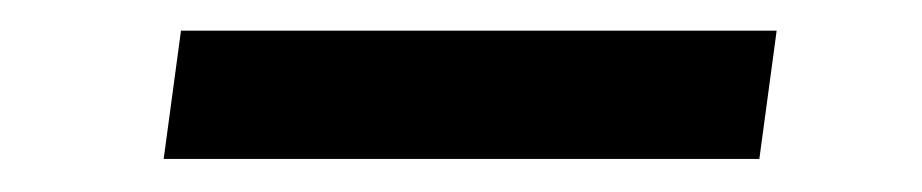

<svg xmlns="http://www.w3.org/2000/svg" viewBox="-20 -380 586 122"><path d="M473.5 -360.5 462.5 -279H84L95 -360.5Z"/></svg>

Font: Merriweather 24pt SemiBold
Style: Italic
Weight: 600
Italic angle: -7.8°
Version: Version 2.101